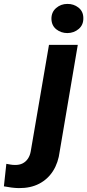

<svg xmlns="http://www.w3.org/2000/svg" viewBox="-155 -761 452 996"><path d="M99.1 -528.3H248.5L154.8 23.9Q147.5 83 120.1 126Q92.8 168.9 48.1 192.1Q3.4 215.3 -57.1 214.8Q-76.7 214.4 -95.9 211.9Q-115.2 209.5 -134.8 205.6L-122.1 88.9Q-111.3 90.8 -100.1 92.8Q-88.9 94.7 -77.6 94.7Q-54.7 95.2 -37.8 86.7Q-21 78.1 -10.3 62.3Q0.5 46.4 4.4 24.4ZM111.8 -662.6Q111.3 -697.8 136 -719.2Q160.6 -740.7 194.3 -740.7Q227.1 -741.2 252 -721.7Q276.9 -702.1 277.3 -668Q278.3 -632.3 253.7 -611.1Q229 -589.8 194.8 -589.4Q162.1 -589.4 137.5 -608.6Q112.8 -627.9 111.8 -662.6Z"/></svg>

Font: Roboto ExtraBold
Style: Italic
Weight: 800
Designer: Christian Robertson
Foundry: Google
Version: Version 3.009; 2024